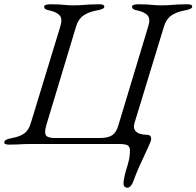

<svg xmlns="http://www.w3.org/2000/svg" viewBox="-29 -675 921 900"><path d="M568 205Q561 205 555.5 200.5Q550 196 550 183Q550 176 553 159.5Q556 143 561 126Q568 105 574 81Q580 57 580 30Q580 13 569.5 6.5Q559 0 529 0Q494 0 459.5 0Q425 0 391 0Q357 0 323 0Q289 0 255 0Q221 0 187 0Q153 0 117 0Q97 0 83.5 0.5Q70 1 55 2Q40 3 15 3Q3 3 -3 0.5Q-9 -2 -9 -8Q-9 -22 28 -28Q65 -35 85.5 -50Q106 -65 116 -100L254 -552Q265 -587 250.5 -603Q236 -619 203 -626Q188 -629 183 -633Q178 -637 178 -644Q178 -650 187 -652.5Q196 -655 208 -655Q233 -655 249 -654Q265 -653 280 -651.5Q295 -650 316 -650Q340 -650 357.5 -651.5Q375 -653 393 -654Q411 -655 436 -655Q460 -655 460 -644Q460 -637 450.5 -633Q441 -629 424 -626Q387 -619 363 -603Q339 -587 328 -552L188 -88Q178 -53 186.5 -40.5Q195 -28 229 -28Q258 -28 283 -28Q308 -28 336 -28Q354 -28 370.5 -28Q387 -28 403.5 -28Q420 -28 438 -28Q476 -28 496 -40.5Q516 -53 526 -88L666 -552Q677 -587 662.5 -603Q648 -619 615 -626Q600 -629 595 -633Q590 -637 590 -644Q590 -650 599 -652.5Q608 -655 620 -655Q645 -655 661 -654Q677 -653 692 -651.5Q707 -650 728 -650Q752 -650 769.5 -651.5Q787 -653 805 -654Q823 -655 848 -655Q860 -655 866 -652.5Q872 -650 872 -644Q872 -632 836 -626Q799 -619 775 -603Q751 -587 740 -552L602 -100Q595 -77 603.5 -64.5Q612 -52 628 -47.5Q644 -43 660 -43Q674 -43 678 -33.5Q682 -24 676 -9Q669 9 654.5 39Q640 69 624.5 104Q609 139 597 172Q593 185 585 195Q577 205 568 205Z"/></svg>

Font: EB Garamond
Style: Italic
Weight: 400
Italic angle: -17.2°
Designer: Georg Duffner and Octavio Pardo
Foundry: Georg Duffner
Version: Version 1.001